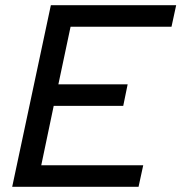

<svg xmlns="http://www.w3.org/2000/svg" viewBox="-20 -720 699 740"><path d="M27 0 176 -700H659L641 -617H252L205 -395H472L455 -312H187L139 -83H532L514 0Z"/></svg>

Font: Rosa Sans
Style: Italic
Weight: 400
Italic angle: -12°
Designer: Pentagram / MCKL
Foundry: Pentagram / MCKL
Version: Version 1.005;September 16, 2019;FontCreator 11.5.0.2425 64-